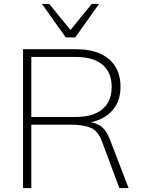

<svg xmlns="http://www.w3.org/2000/svg" viewBox="-20 -955 724 975"><path d="M97 0V-705H367Q474 -705 533 -655Q592 -605 592 -514Q592 -455 565 -413.5Q538 -372 491.5 -350.5Q445 -329 385 -329L406 -337H414Q454 -337 485.5 -318.5Q517 -300 536 -252L633 0H586L498 -236Q478 -291 439.5 -306.5Q401 -322 340 -322H139V0ZM139 -361H363Q453 -361 500 -400.5Q547 -440 547 -514Q547 -588 500 -627Q453 -666 363 -666H139ZM314 -765 193 -935H230L338 -803L446 -935H483L362 -765Z"/></svg>

Font: Mulish ExtraLight
Style: Regular
Weight: 200
Designer: Vernon Adams
Foundry: Vernon Adams
Version: Version 3.603